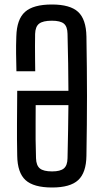

<svg xmlns="http://www.w3.org/2000/svg" viewBox="-20 -826 458 853"><path d="M211.5 7Q129.5 7 93.5 -25.8Q57.5 -58.5 56.5 -134.5Q55 -209.5 55.5 -277.8Q56 -346 56.5 -422.5H284Q284 -482 282.8 -543Q281.5 -604 280 -675.5Q279.5 -708 263.8 -721Q248 -734 210.5 -734Q171 -734 154 -721Q137 -708 136 -675.5Q135.5 -649.5 135.5 -621.5Q135.5 -593.5 135.8 -565.2Q136 -537 136.5 -509.5H53Q52 -553 51.5 -587.5Q51 -622 52.5 -664Q54.5 -740.5 91.2 -773.2Q128 -806 210.5 -806Q291.5 -806 327 -773.2Q362.5 -740.5 364 -664Q365 -592.5 365.8 -527.2Q366.5 -462 366.5 -399.2Q366.5 -336.5 365.8 -271.2Q365 -206 364 -134Q363 -59 327.5 -26Q292 7 211.5 7ZM211.5 -64.5Q248 -64.5 263.8 -77.8Q279.5 -91 280 -123Q281.5 -189 282.5 -246.8Q283.5 -304.5 284 -359H138.5Q138.5 -317.5 138.2 -281Q138 -244.5 138.2 -206.8Q138.5 -169 140 -123Q141 -91 157 -77.8Q173 -64.5 211.5 -64.5Z"/></svg>

Font: Big Shoulders
Style: Regular
Weight: 400
Designer: Patric King
Foundry: XO Type Co
Version: Version 2.002